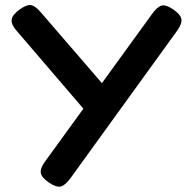

<svg xmlns="http://www.w3.org/2000/svg" viewBox="-20 -515 762 748"><path d="M172 197Q142 177 139 159Q136 141 155 115L572 -460Q592 -488 609 -493Q626 -498 654 -479Q683 -459 686.5 -441.5Q690 -424 672 -398L254 180Q234 207 217 211.5Q200 216 172 197ZM350 -39 44 -396Q23 -420 25.5 -438.5Q28 -457 55 -477Q84 -498 101 -495Q118 -492 139 -467L391 -175Z"/></svg>

Font: Fredoka Expanded Medium
Style: Regular
Weight: 500
Width: 7
Designer: Ben Nathan
Foundry: Milena B. Brandão, Ben Nathan
Version: Version 2.001